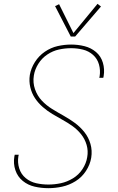

<svg xmlns="http://www.w3.org/2000/svg" viewBox="-20 -976 616 1004"><path d="M233 8Q269 8 305.5 0Q342 -8 375 -28.5Q408 -49 429.5 -82Q451 -115 457 -151Q463 -189 453 -223.5Q443 -258 421 -285.5Q399 -313 371 -333.5Q343 -354 312.5 -371Q282 -388 252 -406.5Q222 -425 198.5 -450Q175 -475 163 -509.5Q151 -544 157 -581Q162 -613 180.5 -642.5Q199 -672 227.5 -691Q256 -710 288 -717Q320 -724 352 -724Q384 -724 414 -716.5Q444 -709 466.5 -689Q489 -669 497.5 -639Q506 -609 501 -577Q500 -573 499 -569H520Q521 -573 522 -578Q528 -614 518 -648Q508 -682 482 -704Q456 -726 422 -734.5Q388 -743 352 -743Q317 -743 281.5 -735Q246 -727 214.5 -705.5Q183 -684 162.5 -651.5Q142 -619 136 -584Q131 -551 138.5 -519.5Q146 -488 163 -462.5Q180 -437 203.5 -416.5Q227 -396 253.5 -380Q280 -364 307.5 -349Q335 -334 360 -316Q385 -298 404.5 -273.5Q424 -249 433 -218Q442 -187 436 -154Q431 -122 411.5 -92Q392 -62 361.5 -43.5Q331 -25 298.5 -18Q266 -11 233 -11Q200 -11 169 -18Q138 -25 114 -45Q90 -65 80.5 -95.5Q71 -126 76 -158Q77 -163 78 -167H57Q56 -162 55 -157Q49 -120 60.5 -86Q72 -52 99 -30Q126 -8 161 0Q196 8 233 8ZM350 -785H373L508 -942L490 -956L364 -803L289 -954L268 -944Z"/></svg>

Font: Iosevka Sparkle Thin
Style: Italic
Weight: 100
Italic angle: -9°
Designer: Belleve Invis
Foundry: Belleve Invis
Version: Version 4.5.0; ttfautohint (v1.8.3)